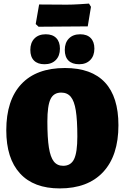

<svg xmlns="http://www.w3.org/2000/svg" viewBox="-20 -1038 695 1070"><path d="M15 -312Q15 -480 99 -569.5Q183 -659 342 -659Q490 -659 565 -578.5Q640 -498 640 -340Q640 -171 555 -79.5Q470 12 313 12Q168 12 91.5 -71.5Q15 -155 15 -312ZM411 -277Q411 -369 402.5 -422Q394 -475 374.5 -498.5Q355 -522 321 -522Q279 -522 261.5 -485.5Q244 -449 244 -361Q244 -269 252.5 -215.5Q261 -162 280 -138Q299 -114 332 -114Q375 -114 393 -151.5Q411 -189 411 -277ZM179 -904 198 -1013 352 -1012Q383 -1012 423.5 -1014.5Q464 -1017 476 -1018L487 -1000L469 -891L329 -890L195 -889ZM149 -760Q149 -800 172 -823.5Q195 -847 235 -847Q273 -847 293.5 -826Q314 -805 314 -767Q314 -727 291 -703.5Q268 -680 228 -680Q190 -680 169.5 -700.5Q149 -721 149 -760ZM341 -760Q341 -800 364 -823.5Q387 -847 427 -847Q465 -847 485.5 -826Q506 -805 506 -767Q506 -727 483 -703.5Q460 -680 421 -680Q382 -680 361.5 -700.5Q341 -721 341 -760Z"/></svg>

Font: Alegreya SC Black
Style: Regular
Weight: 900
Designer: Juan Pablo del Peral
Foundry: Huerta Tipografica
Version: Version 2.007; ttfautohint (v1.6)